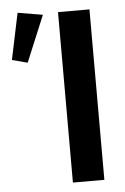

<svg xmlns="http://www.w3.org/2000/svg" viewBox="-54 -807 551 846"><g transform="rotate(-5 221.5 -383.5)"><path d="M373 0V-753.9H233.9V0ZM81.5 -543.5 166.5 -748 56.2 -766.6 13.2 -561.5Z"/></g></svg>

Font: Winston SemiBold
Style: Regular
Weight: 600
Designer: Vernon Adams, Kim Jin-seong, David Berlow, Cristiano Sobral
Foundry: The Winston Project Authors
Version: Version 3.004